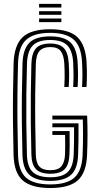

<svg xmlns="http://www.w3.org/2000/svg" viewBox="-20 -959 510 988"><path d="M238.8 8.5Q142 8.5 97.2 -30.2Q52.5 -69 49.8 -161Q47.8 -242.5 46.9 -319.5Q46 -396.5 46.9 -473.9Q47.8 -551.2 50 -633Q52.8 -725.5 95.8 -767Q138.8 -808.5 238.5 -808.5Q335.2 -808.5 377.8 -768.4Q420.2 -728.2 425.5 -639Q427.2 -604 427.2 -575.1Q427.2 -546.2 425.2 -511.2H402.2Q404 -539.8 404.1 -570.9Q404.2 -602 402.2 -638.2Q398 -722 358.4 -756Q318.8 -790 238.5 -790Q154 -790 114.6 -754.2Q75.2 -718.5 72.8 -632.8Q70.5 -550.8 69.8 -473.2Q69 -395.8 69.9 -318.9Q70.8 -242 72.8 -161.8Q75 -79.8 114 -44.9Q153 -10 238.8 -10Q324.8 -10 363.2 -45.4Q401.8 -80.8 405 -161.8Q406.2 -192.2 406.8 -220.9Q407.2 -249.5 407.2 -279.5Q407.2 -309.5 406.2 -344H249.5V-364H428.5Q430.5 -308.2 430.4 -262.2Q430.2 -216.2 428 -161Q424.2 -70.5 380.4 -31Q336.5 8.5 238.8 8.5ZM238.8 -28.2Q166.8 -28.2 132.2 -58.6Q97.8 -89 95.5 -162.8Q93.5 -237.5 92.6 -314Q91.8 -390.5 92.6 -470Q93.5 -549.5 95.8 -632.2Q98.2 -705 130.5 -738.4Q162.8 -771.8 238.5 -771.8Q310 -771.8 342.8 -740.6Q375.5 -709.5 379.5 -636.8Q381.5 -601.5 381.5 -573.5Q381.5 -545.5 379.5 -511.2H356.5Q358.5 -543.2 358.5 -571.5Q358.5 -599.8 356.8 -635.2Q353 -699.2 325.5 -726.2Q298 -753.2 238.5 -753.2Q175.2 -753.2 148 -724.1Q120.8 -695 118.8 -631.5Q116.5 -552.8 115.6 -476.1Q114.8 -399.5 115.5 -322.2Q116.2 -245 118.5 -163Q120.5 -98.5 149.8 -72.6Q179 -46.8 238.8 -46.8Q300.8 -46.8 328.8 -74Q356.8 -101.2 359.2 -163.8Q360.2 -195 360.9 -228.1Q361.5 -261.2 361.2 -304.2H249.5V-324.2H384Q384.2 -285 383.9 -241.9Q383.5 -198.8 382 -163Q379.2 -89 344.9 -58.6Q310.5 -28.2 238.8 -28.2ZM238.8 -65Q188.5 -65 165.8 -87.9Q143 -110.8 141.5 -163.8Q139.2 -249.5 138.5 -325Q137.8 -400.5 138.5 -474.6Q139.2 -548.8 141.5 -630.2Q143 -685 164.9 -710Q186.8 -735 238.5 -735Q286.8 -735 308.6 -711.4Q330.5 -687.8 333.8 -633.5Q335.8 -600 335.8 -572.2Q335.8 -544.5 333.5 -511.2H310.8Q312.2 -538.2 312.6 -557.1Q313 -576 312.4 -593.4Q311.8 -610.8 310.8 -632.8Q308.2 -675.2 292.5 -696Q276.8 -716.8 238.5 -716.8Q202.2 -716.8 184 -697.5Q165.8 -678.2 164.2 -628.5Q162 -550.2 161.2 -474.1Q160.5 -398 161.4 -321.1Q162.2 -244.2 164.2 -164.2Q165.2 -121 182.6 -102.1Q200 -83.2 238.8 -83.2Q279.8 -83.2 296.4 -103.8Q313 -124.2 314.8 -166Q315.5 -188 315.4 -214.2Q315.2 -240.5 314.8 -264.5H249.5V-284.5H338.2Q338.8 -237.5 338.5 -210Q338.2 -182.5 337.5 -165Q335.5 -111.5 312.4 -88.2Q289.2 -65 238.8 -65ZM181.2 -920.2V-939.2H295.8V-920.2ZM181.2 -845V-863.8H295.8V-845ZM181.2 -882.8V-901.5H295.8V-882.8Z"/></svg>

Font: Big Shoulders Inline Text Thin
Style: Bold
Weight: 700
Version: Version 2.002